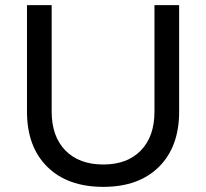

<svg xmlns="http://www.w3.org/2000/svg" viewBox="-20 -720 802 747"><path d="M382 -80Q475 -80 528 -134.5Q581 -189 581 -286V-700H677V-286Q677 -149 598.5 -71Q520 7 382 7Q243 7 164 -71Q85 -149 85 -286V-700H181V-286Q181 -189 234.5 -134.5Q288 -80 382 -80Z"/></svg>

Font: Montserrat
Style: Regular
Weight: 400
Designer: Julieta Ulanovsky
Foundry: Julieta Ulanovsky
Version: Version 6.001